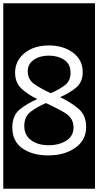

<svg xmlns="http://www.w3.org/2000/svg" viewBox="-32 -937 599 1170"><path d="M-12 -917H547V213H-12ZM493 -163Q493 -236 444.5 -276Q396 -316 334 -345Q388 -368 430 -401.5Q472 -435 472 -498Q472 -572 413 -616Q354 -660 266 -660Q175 -660 117.5 -613.5Q60 -567 60 -494Q60 -432 100.5 -395.5Q141 -359 195 -333Q136 -308 89.5 -271Q43 -234 43 -160Q43 -76 104.5 -33Q166 10 262 10Q361 10 427 -36.5Q493 -83 493 -163ZM398 -493Q398 -446 366 -420Q334 -394 278 -369Q222 -394 179.5 -423Q137 -452 137 -502Q137 -547 173.5 -572.5Q210 -598 266 -598Q320 -598 359 -572.5Q398 -547 398 -493ZM416 -160Q416 -108 372 -80Q328 -52 264 -52Q199 -52 157.5 -82.5Q116 -113 116 -170Q116 -226 154 -255.5Q192 -285 248 -309Q312 -280 364 -249Q416 -218 416 -160Z"/></svg>

Font: Zilla Slab Highlight Regular
Style: Regular
Weight: 400
Designer: Typotheque Type Foundry
Foundry: Typotheque type foundry
Version: Version 1.1; 2017; ttfautohint (v1.6)